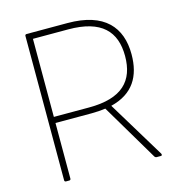

<svg xmlns="http://www.w3.org/2000/svg" viewBox="-113 -861 913 974"><g transform="rotate(-15 343.5 -374.0)"><path d="M139 5V-287H329C356 -287 380 -289 402 -292L580 8C582 11 586 13 590 13H612C618 13 620 9 617 2L435 -298C554 -327 602 -409 602 -524C602 -666 523 -761 329 -761H114C109 -761 106 -758 106 -753V5C106 10 109 13 114 13H131C136 13 139 10 139 5ZM324 -319H139V-729H324C499 -729 568 -653 568 -524C568 -395 499 -319 324 -319Z"/></g></svg>

Font: LINE Seed JP_OTF Thin
Style: Regular
Weight: 250
Designer: LY Corporation & Fontrix & Fontworks
Version: Version 1.007